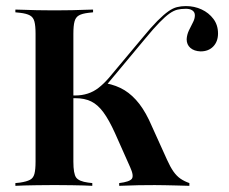

<svg xmlns="http://www.w3.org/2000/svg" viewBox="-20 -602 742 622"><path d="M366.1 0V-8.9Q399.2 -12.9 406.9 -22.6Q414.5 -32.3 401.6 -60.5L352.4 -171Q333.1 -213.7 314.9 -238.3Q296.8 -262.9 275.4 -273.4Q254 -283.9 224.2 -283.9H190.3V-292.7H224.2Q245.2 -292.7 264.1 -298.8Q283.1 -304.8 299.6 -317.7Q316.1 -330.6 332.3 -349.2L440.3 -478.2Q469.4 -513.7 489.9 -534.3Q510.5 -554.8 525.4 -565.3Q540.3 -575.8 553.6 -579Q566.9 -582.3 582.3 -582.3Q609.7 -582.3 633.1 -571.4Q656.5 -560.5 671.4 -540.7Q686.3 -521 686.3 -493.5Q686.3 -467.7 671 -451.6Q655.6 -435.5 629.8 -435.5Q608.9 -436.3 596.8 -446.8Q584.7 -457.3 584.7 -475Q585.5 -489.5 591.9 -503.2Q598.4 -516.9 604.8 -529Q611.3 -541.1 611.3 -552.4Q611.3 -562.9 602.8 -568.5Q594.4 -574.2 579 -573.4Q566.1 -573.4 554.4 -570.6Q542.7 -567.7 529 -558.1Q515.3 -548.4 496.8 -529.4Q478.2 -510.5 451.6 -478.2L321.8 -322.6L322.6 -332.3Q357.3 -325.8 383.5 -309.7Q409.7 -293.5 431.5 -265.3Q453.2 -237.1 471.8 -193.5L521 -84.7Q531.5 -61.3 541.9 -46.4Q552.4 -31.5 564.9 -23Q577.4 -14.5 593.5 -8.9V0Q569.4 -0.8 550 -1.2Q530.6 -1.6 514.5 -2Q498.4 -2.4 481.5 -2.4Q456.5 -2.4 429 -2Q401.6 -1.6 366.1 0ZM146 -2.4Q121 -2.4 98.8 -2Q76.6 -1.6 59.3 -1.2Q41.9 -0.8 29.8 0V-8.9L45.2 -10.5Q66.1 -13.7 77 -19.4Q87.9 -25 91.5 -38.7Q95.2 -52.4 95.2 -78.2V-492.7Q95.2 -518.5 91.5 -532.3Q87.9 -546 77 -552Q66.1 -558.1 45.2 -560.5L29.8 -562.1V-571Q41.9 -571 59.3 -570.2Q76.6 -569.4 98.8 -569Q121 -568.5 146 -568.5H156.5H166.9Q191.9 -568.5 213.3 -569Q234.7 -569.4 252 -570.2Q269.4 -571 281.5 -571V-562.1L266.9 -560.5Q246 -558.1 235.5 -552Q225 -546 221.4 -532.3Q217.7 -518.5 217.7 -492.7V-78.2Q217.7 -39.5 226.6 -27Q235.5 -14.5 265.3 -10.5L279 -8.9V0Q267.7 -0.8 250.8 -1.2Q233.9 -1.6 212.9 -2Q191.9 -2.4 166.9 -2.4H156.5Z"/></svg>

Font: Playfair 144pt SemiCondensed
Style: Bold
Weight: 700
Width: 4
Designer: Claus Eggers Sørensen
Foundry: Claus Eggers Sørensen
Version: Version 2.203